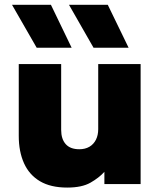

<svg xmlns="http://www.w3.org/2000/svg" viewBox="-20 -790 689 824"><path d="M268.5 15Q197.5 15 151.5 -12.2Q105.5 -39.5 83 -89.5Q60.5 -139.5 60.5 -207V-515H242.5V-232.5Q242.5 -193.5 262 -171.5Q281.5 -149.5 320.5 -149.5Q345.5 -149.5 363.8 -160.2Q382 -171 391.8 -190.5Q401.5 -210 401.5 -235.5V-515H583.5V0H428V-52.5Q405 -27 368.2 -6Q331.5 15 268.5 15ZM381.5 -585 276 -769.5H442.5L532 -585ZM137.5 -585 31.5 -769.5H198.5L287.5 -585Z"/></svg>

Font: Geologica ExtraBold
Style: Regular
Weight: 800
Designer: Sindre Bremnes, Frode Helland
Foundry: Monokrom Skriftforlag AS
Version: Version 1.010;gftools[0.9.28]